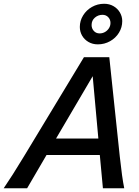

<svg xmlns="http://www.w3.org/2000/svg" viewBox="-29 -1008 746 1028"><path d="M505.4 -178.2H220.2L116.2 0H-9.3Q34.7 -64 99.1 -170.4L420.4 -701.7H556.2L612.3 -170.4Q624.5 -56.6 636.2 0H522ZM271 -266.1H497.6L467.3 -600.1ZM562.5 -885.3Q562.5 -903.3 550.5 -916Q538.6 -928.7 519.5 -928.7Q496.6 -928.7 479 -913.6Q461.4 -898.4 461.4 -874Q461.4 -855.5 473.4 -842.3Q485.4 -829.1 504.4 -829.1Q519.5 -829.1 532.7 -836.4Q545.9 -843.8 554.2 -856.7Q562.5 -869.6 562.5 -885.3ZM528.8 -987.8Q556.6 -987.8 578.6 -975.1Q600.6 -962.4 613 -941.2Q625.5 -919.9 625.5 -895Q625.5 -861.3 607.9 -832.8Q590.3 -804.2 560.3 -787.4Q530.3 -770.5 494.6 -770.5Q466.8 -770.5 444.8 -783.2Q422.9 -795.9 410.6 -817.1Q398.4 -838.4 398.4 -863.8Q398.4 -897 416 -925.5Q433.6 -954.1 463.4 -970.9Q493.2 -987.8 528.8 -987.8Z"/></svg>

Font: Lesson One Medium
Style: Italic
Weight: 500
Italic angle: -14°
Designer: But Ko, Victor Gaultney, Annie Olsen, Julie Remington, Don Collingsworth, Eric Hays, Becca Hirsbrunner
Version: Version 1.100